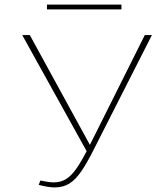

<svg xmlns="http://www.w3.org/2000/svg" viewBox="-20 -811 734 838"><path d="M218 7Q204 7 186.5 4Q169 1 149 -4L156 -23Q176 -19 189.5 -17Q203 -15 215 -15Q245 -15 268.5 -29.5Q292 -44 315 -77.5Q338 -111 367 -168L612 -658H643L389 -158Q360 -100 335 -63.5Q310 -27 283 -10Q256 7 218 7ZM361 -146 77 -658H110L381 -163ZM185 -770V-791H510V-770Z"/></svg>

Font: Ysabeau Office Thin
Style: Regular
Weight: 250
Designer: Christian Thalmann (Catharsis Fonts)
Version: Version 2.001;gftools[0.9.30]; featfreeze: tnum,lnum,ss02